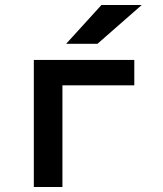

<svg xmlns="http://www.w3.org/2000/svg" viewBox="-20 -752 656 772"><path d="M116 0V-511H520V-409H231V0ZM246 -576 388 -732H550L372 -576Z"/></svg>

Font: Overpass Mono
Style: Bold
Weight: 700
Monospace: yes
Designer: Delve Withrington, Dave Bailey
Foundry: Delve Fonts LLC
Version: Version 4.000